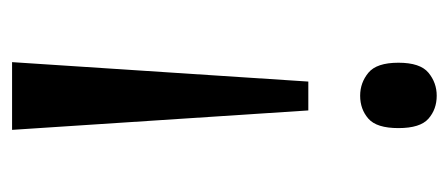

<svg xmlns="http://www.w3.org/2000/svg" viewBox="-238 -344 761 326"><g transform="rotate(90 143.0 -180.5)"><path d="M167 -323 200 180H85L118 -323ZM142 -541Q165 -541 181 -527Q197 -513 197 -476Q197 -439 181 -425Q165 -411 142 -411Q120 -411 103 -425Q86 -439 86 -476Q86 -513 103 -527Q120 -541 142 -541Z"/></g></svg>

Font: Noto Serif Thai ExtraCondensed Medium
Style: Regular
Weight: 500
Width: 2
Designer: Monotype Design Team
Foundry: Monotype Imaging Inc.
Version: Version 2.002; ttfautohint (v1.8.4.7-5d5b)